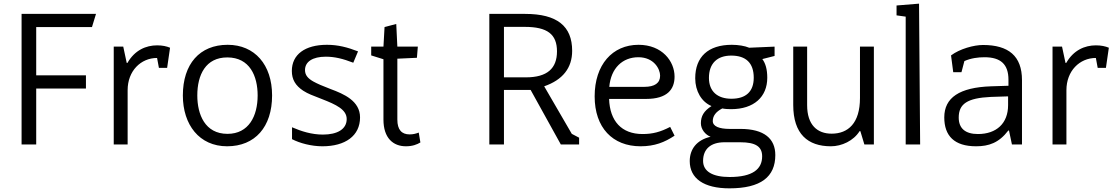

<svg xmlns="http://www.w3.org/2000/svg" viewBox="-20 -790 6098 1050"><path d="M98 -714V0H178V-306H450V-378H178V-642H483L505 -714Z M602 0H678V-297C678 -402 750 -473 839 -473L849 -419H894L910 -529C891 -537 868 -542 839 -542C779 -542 717 -516 677 -446H673L654 -535H602Z M1222 10C1375 10 1468 -96 1468 -268C1468 -436 1373 -545 1225 -545C1072 -545 980 -440 980 -268C980 -108 1070 10 1222 10ZM1224 -58C1101 -58 1059 -164 1059 -268C1059 -381 1105 -476 1223 -476C1346 -476 1389 -374 1389 -268C1389 -156 1341 -58 1224 -58Z M1743 10C1868 10 1949 -47 1949 -148C1949 -238 1861 -276 1788 -303C1743 -320 1716 -332 1694 -344C1664 -361 1648 -379 1648 -407C1648 -452 1689 -480 1762 -480C1810 -480 1855 -469 1912 -447L1938 -509C1881 -531 1829 -545 1768 -545C1648 -545 1576 -492 1576 -402C1576 -355 1596 -322 1638 -294C1666 -276 1688 -269 1741 -248C1818 -218 1876 -191 1876 -139C1876 -83 1824 -54 1746 -54C1684 -54 1628 -72 1577 -94V-29C1619 -7 1683 10 1743 10Z M2200 10C2236 10 2261 0 2279 -11L2270 -65C2254 -59 2240 -55 2220 -55C2177 -55 2153 -80 2153 -136V-469L2260 -474L2265 -535H2153L2147 -659L2083 -642L2077 -535H2010V-487L2077 -466V-136C2077 -35 2130 10 2200 10Z M2656 -714V0H2736V-298H2882L3047 0H3147V-37L3107 -58L2956 -318C3057 -353 3109 -418 3109 -512C3109 -647 3027 -714 2852 -714ZM2856 -367H2736V-643H2850C2973 -643 3026 -603 3026 -509C3026 -416 2973 -367 2856 -367Z M3483 10C3560 10 3615 -12 3669 -48L3645 -96C3591 -68 3549 -57 3494 -57C3379 -57 3315 -128 3311 -249H3513C3630 -249 3669 -302 3669 -371C3669 -455 3601 -545 3472 -545C3329 -545 3232 -436 3232 -263C3232 -92 3330 10 3483 10ZM3312 -315C3321 -418 3385 -477 3471 -477C3556 -477 3590 -413 3590 -376C3590 -336 3561 -315 3503 -315Z M4077 -529C4054 -539 4017 -545 3982 -545C3853 -545 3782 -479 3782 -362C3782 -292 3816 -233 3871 -210C3829 -183 3813 -155 3813 -116C3813 -82 3838 -53 3866 -42C3790 -25 3752 26 3752 91C3752 186 3829 240 3969 240C4141 240 4220 177 4220 58C4220 -31 4160 -85 4029 -85H3971C3913 -85 3878 -99 3878 -128C3878 -156 3895 -179 3930 -197C3944 -194 3962 -193 3978 -193C4103 -193 4176 -260 4176 -365C4176 -412 4166 -444 4149 -467L4216 -484V-535ZM3825 90C3825 24 3868 -12 3942 -12H4028C4113 -12 4148 12 4148 65C4148 135 4096 178 3970 178C3878 178 3825 148 3825 90ZM3857 -364C3857 -444 3903 -486 3979 -486C4059 -486 4102 -446 4102 -365C4102 -289 4059 -250 3980 -250C3905 -250 3857 -289 3857 -364Z M4524 10C4583 10 4648 -20 4681 -73H4685L4707 0H4759V-535H4683V-254C4683 -116 4618 -59 4528 -59C4450 -59 4394 -106 4394 -215V-535H4318V-216C4318 -57 4398 10 4524 10Z M4933 0H5012L5006 -770L4883 -760V-706L4933 -699Z M5569 0V-352C5569 -484 5495 -544 5356 -544C5306 -544 5229 -523 5181 -487L5193 -395H5238L5254 -456C5290 -472 5329 -477 5364 -477C5453 -477 5495 -438 5495 -354V-321L5400 -318C5227 -312 5144 -256 5144 -148C5144 -47 5199 10 5318 10C5388 10 5443 -9 5494 -76H5498L5514 0ZM5328 -57C5259 -57 5223 -88 5223 -147C5223 -222 5270 -254 5399 -260L5493 -263V-215C5493 -115 5429 -57 5328 -57Z M5736 0H5812V-297C5812 -402 5884 -473 5973 -473L5983 -419H6028L6044 -529C6025 -537 6002 -542 5973 -542C5913 -542 5851 -516 5811 -446H5807L5788 -535H5736Z"/></svg>

Font: Frost Regular
Style: Regular
Weight: 400
Designer: Lee Frost
Foundry: Lee Frost for Ice Communication Norge AS
Version: Version 2.011;hotconv 1.0.107;makeotfexe 2.5.65593